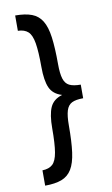

<svg xmlns="http://www.w3.org/2000/svg" viewBox="-98 -850 585 1000"><g transform="rotate(-10 194.0 -350.0)"><path d="M57 100V19Q92 18 111 0.5Q130 -17 137.5 -61.5Q145 -106 145 -187Q145 -260 162 -298Q179 -336 226 -350Q179 -364 162 -402Q145 -440 145 -513Q145 -594 137.5 -638.5Q130 -683 111 -700.5Q92 -718 57 -719V-800Q110 -800 144.5 -787Q179 -774 198.5 -742Q218 -710 225.5 -654Q233 -598 233 -512Q233 -462 241.5 -434.5Q250 -407 271 -396.5Q292 -386 331 -386V-314Q292 -314 271 -303.5Q250 -293 241.5 -265.5Q233 -238 233 -188Q233 -102 225.5 -46Q218 10 198.5 42Q179 74 144.5 87Q110 100 57 100Z"/></g></svg>

Font: Figtree Medium
Style: Regular
Weight: 500
Designer: Erik Kennedy
Foundry: Erik Kennedy
Version: Version 2.001; ttfautohint (v1.8.4.7-5d5b);gftools[0.9.27]